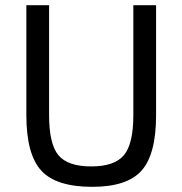

<svg xmlns="http://www.w3.org/2000/svg" viewBox="-20 -710 706 743"><path d="M584 -690V-264Q584 -113 528 -50Q472 13 337 13Q197 13 139.5 -50Q82 -113 82 -264V-690H170V-264Q170 -153 206 -109.5Q242 -66 333 -66Q423 -66 459.5 -109.5Q496 -153 496 -264V-690Z"/></svg>

Font: Exo 2.0
Style: Regular
Weight: 400
Designer: Natanael Gama
Version: Version 1.001;PS 001.001;hotconv 1.0.70;makeotf.lib2.5.58329